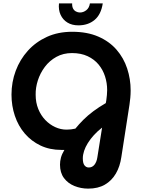

<svg xmlns="http://www.w3.org/2000/svg" viewBox="-20 -900 834 1136"><path d="M502 216Q459 216 420.5 200.5Q382 185 358.5 153.5Q335 122 335 74Q335 54 340.5 33Q346 12 361 -13Q357 -13 352.5 -13Q348 -13 343 -13Q274 -13 219.5 -39Q165 -65 126.5 -110Q88 -155 68 -214.5Q48 -274 48 -340Q48 -414 73 -481Q98 -548 145 -600Q192 -652 258 -682Q324 -712 407 -712Q496 -712 561.5 -683.5Q627 -655 669.5 -606Q712 -557 732.5 -494.5Q753 -432 753 -365Q753 -343 751 -321.5Q749 -300 746 -280L698 29Q690 85 665.5 127Q641 169 600.5 192.5Q560 216 502 216ZM505 91Q526 91 539 74.5Q552 58 556 31L584 -145Q557 -124 536 -101Q515 -78 500 -54Q485 -30 477.5 -7Q470 16 470 37Q470 66 480 78.5Q490 91 505 91ZM374 -133Q387 -133 400 -134.5Q413 -136 426 -139Q447 -165 473 -191Q499 -217 532.5 -242Q566 -267 606 -290L609 -307Q611 -321 612.5 -337.5Q614 -354 614 -367Q614 -409 601.5 -448Q589 -487 563.5 -518Q538 -549 498.5 -567.5Q459 -586 406 -586Q354 -586 313.5 -563.5Q273 -541 245.5 -504.5Q218 -468 204 -424.5Q190 -381 191 -339Q191 -293 206.5 -255Q222 -217 248 -190Q274 -163 306.5 -148Q339 -133 374 -133ZM444 -750Q406 -750 379 -766.5Q352 -783 338.5 -812.5Q325 -842 329 -880H407Q406 -862 412 -850Q418 -838 429.5 -832Q441 -826 453 -826Q473 -826 490.5 -839.5Q508 -853 512 -880H588Q578 -814 539.5 -782Q501 -750 444 -750Z"/></svg>

Font: MuseoModerno SemiBold
Style: Italic
Weight: 600
Italic angle: -9°
Designer: Pablo Cosgaya, Héctor Gatti, Marcela Romero, and the Authors of The MuseoModerno Project.
Foundry: Omnibus-Type Team
Version: Version 1.003